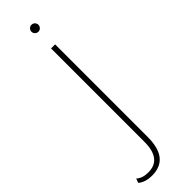

<svg xmlns="http://www.w3.org/2000/svg" viewBox="-359 -661 936 936"><g transform="rotate(-45 109.0 -193.0)"><path d="M132 -613Q142 -613 149 -620.2Q156 -627.5 156 -637Q156 -647 149 -654Q142 -661 132 -661Q122.5 -661 115.2 -654Q108 -647 108 -637Q108 -627.5 115.2 -620.2Q122.5 -613 132 -613ZM28.5 275Q146 275 146 127V-512H118V132Q118 251 26 251Q-14.5 251 -37 230L-45 252Q-18.5 275 28.5 275Z"/></g></svg>

Font: Spartan Thin
Style: Regular
Weight: 100
Designer: Matt Bailey, Mirko Velimirovic
Foundry: Matt Bailey
Version: Version 1.003; ttfautohint (v1.8.3)